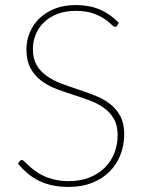

<svg xmlns="http://www.w3.org/2000/svg" viewBox="-20 -731 572 759"><path d="M443.5 -630Q440.5 -625 435 -625Q429.5 -625 419.8 -634.8Q410 -644.5 392.5 -656.5Q375 -668.5 347.5 -678.2Q320 -688 279.5 -688Q238.5 -688 206.8 -675.8Q175 -663.5 153.5 -642.5Q132 -621.5 121 -594.2Q110 -567 110 -537Q110 -498.5 125.5 -472.8Q141 -447 166.5 -429.5Q192 -412 224.2 -400Q256.5 -388 290.5 -376.8Q324.5 -365.5 356.8 -352.8Q389 -340 414.5 -320.5Q440 -301 455.5 -272.2Q471 -243.5 471 -201Q471 -157.5 456.2 -119.2Q441.5 -81 413.2 -52.8Q385 -24.5 344.2 -8.2Q303.5 8 251.5 8Q216 8 187.2 1.8Q158.5 -4.5 134.2 -16.2Q110 -28 89.8 -45Q69.5 -62 51 -83.5L57.5 -93.5Q60 -96 61.8 -97.2Q63.5 -98.5 67 -98.5Q70.5 -98.5 76.8 -92.2Q83 -86 93 -76.8Q103 -67.5 117 -56.8Q131 -46 150.2 -36.8Q169.5 -27.5 194.8 -21.2Q220 -15 252 -15Q297.5 -15 333.5 -29.2Q369.5 -43.5 394.2 -68.2Q419 -93 432 -126Q445 -159 445 -196.5Q445 -236.5 429.5 -262.5Q414 -288.5 388.8 -306Q363.5 -323.5 331 -335.2Q298.5 -347 264.8 -357.8Q231 -368.5 198.5 -381.2Q166 -394 140.8 -413.8Q115.5 -433.5 100 -462.8Q84.5 -492 84.5 -536Q84.5 -570.5 97.5 -602Q110.5 -633.5 135.2 -657.8Q160 -682 196.2 -696.5Q232.5 -711 279.5 -711Q332.5 -711 373.2 -694Q414 -677 449.5 -641Z"/></svg>

Font: Lato ExtraLight
Style: Regular
Weight: 275
Designer: Lukasz Dziedzic with Adam Twardoch and Botio Nikoltchev
Foundry: tyPoland Lukasz Dziedzic
Version: Version 2.015; 2015-08-06; http://www.latofonts.com/